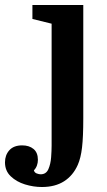

<svg xmlns="http://www.w3.org/2000/svg" viewBox="-109 -560 429 770"><path d="M225 -540V-85Q225 -11 220 31.5Q215 74 203 101Q184 144 148 167Q112 190 59 190Q25 190 -9 179.5Q-43 169 -66 147Q-89 125 -89 91Q-89 62 -71.5 42.5Q-54 23 -20 23Q8 23 25.5 37.5Q43 52 43 81Q43 93 39 104Q35 115 27 123Q29 132 38 135.5Q47 139 54 139Q76 139 85 118.5Q94 98 96 71Q98 44 98 24V-465L21 -484V-540Z"/></svg>

Font: Domine
Style: Bold
Weight: 700
Designer: Pablo Impallari, Rodrigo Fuenzalida, Brenda Gallo
Foundry: Pablo Impallari, Rodrigo Fuenzalida, Brenda Gallo
Version: Version 2.000